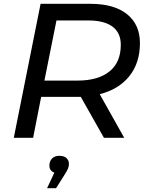

<svg xmlns="http://www.w3.org/2000/svg" viewBox="-20 -720 767 1003"><path d="M52 0 192 -700H453Q576 -700 643.5 -646Q711 -592 711 -495Q711 -391 655.5 -322Q600 -253 501 -228L629 0H523L402 -214Q392 -214 382 -214H195L153 0ZM212 -299H385Q492 -299 551.5 -346.5Q611 -394 611 -486Q611 -549 567.5 -581Q524 -613 444 -613H275ZM226 263 264 182Q238 172 238 145Q238 123 251.5 108.5Q265 94 290 94Q315 94 327.5 106Q340 118 340 136Q340 149 335.5 160Q331 171 319 190L273 263Z"/></svg>

Font: Montserrat Medium
Style: Italic
Weight: 500
Italic angle: -11.3°
Designer: Julieta Ulanovsky
Foundry: Julieta Ulanovsky
Version: Version 9.000; ttfautohint (v1.8.4.7-5d5b)